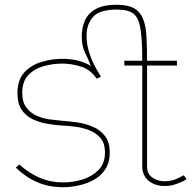

<svg xmlns="http://www.w3.org/2000/svg" viewBox="-20 -773 809 803"><path d="M749 -40 760 -24Q760 -23 747 -16Q734 -9 713 -2Q692 5 668 5Q642 5 620.5 -5Q599 -15 587 -33Q575 -51 575 -75V-499H500V-519H575Q575 -606 567.5 -652.5Q560 -699 538 -716Q516 -733 470 -733Q396 -733 369 -702Q342 -671 342 -624Q342 -590 351.5 -558.5Q361 -527 373 -503.5Q385 -480 394 -466Q403 -452 402 -452L384 -444Q359 -482 319 -494.5Q279 -507 240 -507Q200 -507 161.5 -496Q123 -485 98 -458.5Q73 -432 73 -385Q73 -346 90.5 -323Q108 -300 134.5 -288.5Q161 -277 189 -273.5Q217 -270 239 -268Q266 -266 300 -261.5Q334 -257 366 -244Q398 -231 418.5 -205Q439 -179 439 -135Q439 -94 421 -66Q403 -38 373.5 -21.5Q344 -5 309.5 2.5Q275 10 243 10Q200 10 163.5 -1Q127 -12 98 -31Q69 -50 46 -72L61 -85Q102 -48 147.5 -29Q193 -10 245 -10Q284 -10 324 -22Q364 -34 391.5 -61.5Q419 -89 419 -135Q419 -174 400 -196Q381 -218 351.5 -229Q322 -240 292 -243.5Q262 -247 239 -248Q206 -250 173.5 -256Q141 -262 113.5 -276Q86 -290 69.5 -315.5Q53 -341 53 -383Q53 -439 81.5 -470Q110 -501 153.5 -514Q197 -527 240 -527Q278 -527 308 -519Q338 -511 360 -497Q347 -530 334.5 -555.5Q322 -581 322 -621Q322 -657 335 -687Q348 -717 380 -735Q412 -753 468 -753Q515 -753 540.5 -738.5Q566 -724 578 -695Q590 -666 592.5 -622Q595 -578 595 -519H720V-499H595V-75Q595 -46 617 -30.5Q639 -15 668 -15Q699 -15 723 -27Q747 -39 749 -40Z"/></svg>

Font: Raleway Thin
Style: Regular
Weight: 100
Designer: Matt McInerney, Pablo Impallari, Rodrigo Fuenzalida
Foundry: Matt McInerney, Pablo Impallari, Rodrigo Fuenzalida
Version: Version 4.026